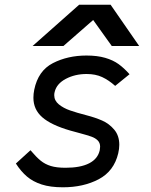

<svg xmlns="http://www.w3.org/2000/svg" viewBox="-20 -792 640 816"><path d="M47.5 -97 109.5 -153.5Q134 -124.5 152.8 -109.2Q171.5 -94 196 -86.5Q220.5 -79 258.5 -79Q322 -79 359 -98Q396 -117 404 -154Q405.5 -162.5 405.5 -168.5Q405.5 -185 395.2 -195.2Q385 -205.5 368 -211.5Q351 -217.5 317.5 -226.5Q298 -231.5 279 -237Q197.5 -260.5 159.8 -293.5Q122 -326.5 122 -376.5Q122 -393.5 125.5 -410.5Q142 -491.5 205 -523.8Q268 -556 347.5 -556Q393.5 -556 427 -546.2Q460.5 -536.5 484 -519.5Q507.5 -502.5 530.5 -476.5L469.5 -427Q442 -451.5 414 -464.5Q386 -477.5 348 -477.5Q299 -477.5 260 -457Q221 -436.5 212.5 -402Q210.5 -395.5 210.5 -387.5Q210.5 -364.5 230 -348.5Q249.5 -332.5 277.5 -322.8Q305.5 -313 348 -302Q385 -292.5 414.5 -279.5Q444 -266.5 465.5 -241Q487 -215.5 487 -176.5Q487 -160 482.5 -140.5Q464.5 -64.5 399.5 -30.2Q334.5 4 247 4Q194 4 157 -8Q120 -20 94.5 -41.8Q69 -63.5 47.5 -97ZM316.5 -772H450L571.5 -596.5H455L376 -707L249.5 -596.5H118.5Z"/></svg>

Font: JuliaMono Italic
Style: Regular
Weight: 400
Italic angle: -9°
Monospace: yes
Designer: cormullion
Foundry: corm
Version: Version 0.049; ttfautohint (v1.8.4)